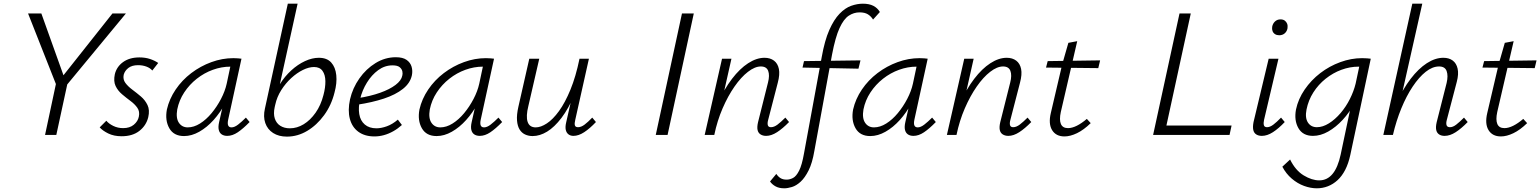

<svg xmlns="http://www.w3.org/2000/svg" viewBox="-20 -731 8343 1040"><path d="M328 -254 299 -292 589 -658H662ZM224 0 286 -291H348L285 0ZM291 -255 132 -658H204L335 -292Z M639 7Q597 7 566.5 -8Q536 -23 520 -41L556 -77Q569 -61 593.5 -49Q618 -37 647 -37Q683 -37 705 -55.5Q727 -74 732 -99Q738 -127 724 -147Q710 -167 687 -184Q664 -201 641 -220.5Q618 -240 606 -265.5Q594 -291 602 -329Q612 -370 647 -395Q682 -420 735 -420Q767 -420 792.5 -411.5Q818 -403 837 -390L805 -349Q793 -363 772.5 -370.5Q752 -378 728 -378Q695 -378 675.5 -363Q656 -348 650 -326Q645 -301 659 -282Q673 -263 696.5 -245.5Q720 -228 743 -208.5Q766 -189 779 -162Q792 -135 783 -96Q772 -51 735 -22Q698 7 639 7Z M977 6Q921 6 897 -36.5Q873 -79 884 -138Q897 -195 931.5 -246Q966 -297 1016 -335Q1066 -373 1125 -394.5Q1184 -416 1244 -416Q1258 -416 1269 -415Q1280 -414 1288 -413L1216 -83Q1207 -41 1234 -41Q1250 -41 1269.5 -56Q1289 -71 1312 -94L1332 -70Q1297 -34 1268 -14.5Q1239 5 1211 5Q1193 5 1181 -3Q1169 -11 1165 -27.5Q1161 -44 1167 -70L1206 -243L1240 -277Q1227 -222 1200 -171.5Q1173 -121 1137 -81Q1101 -41 1059.5 -17.5Q1018 6 977 6ZM997 -41Q1030 -41 1063.5 -62Q1097 -83 1126 -118Q1155 -153 1177 -195Q1199 -237 1208 -278L1232 -391L1260 -368Q1254 -369 1245 -369.5Q1236 -370 1228 -370Q1180 -370 1133 -353Q1086 -336 1046 -304.5Q1006 -273 978 -230.5Q950 -188 940 -138Q932 -91 949 -66Q966 -41 997 -41Z M1534 9Q1490 9 1459.5 -10.5Q1429 -30 1417 -64.5Q1405 -99 1415 -143L1539 -711H1592L1496 -275Q1522 -317 1557.5 -349.5Q1593 -382 1632 -400Q1671 -418 1707 -418Q1751 -418 1774 -392.5Q1797 -367 1801.5 -324Q1806 -281 1792 -230Q1775 -161 1735.5 -107Q1696 -53 1644 -22Q1592 9 1534 9ZM1468 -151Q1460 -115 1468.5 -89Q1477 -63 1498.5 -49.5Q1520 -36 1550 -36Q1589 -36 1625 -58Q1661 -80 1689.5 -120.5Q1718 -161 1732 -216Q1743 -257 1742.5 -291.5Q1742 -326 1727 -347Q1712 -368 1681 -368Q1653 -368 1620.5 -352Q1588 -336 1557.5 -308Q1527 -280 1503.5 -243Q1480 -206 1471 -164Z M2008 8Q1956 8 1921.5 -17Q1887 -42 1875 -87.5Q1863 -133 1876 -193Q1890 -254 1926.5 -306Q1963 -358 2014.5 -389.5Q2066 -421 2124 -421Q2162 -421 2182.5 -406.5Q2203 -392 2209.5 -369.5Q2216 -347 2211 -323Q2202 -281 2162.5 -249.5Q2123 -218 2059.5 -197Q1996 -176 1916 -164L1917 -199Q1987 -210 2039 -228.5Q2091 -247 2122.5 -271Q2154 -295 2159 -321Q2162 -331 2159.5 -344Q2157 -357 2145 -367Q2133 -377 2106 -377Q2064 -377 2028.5 -351Q1993 -325 1967.5 -283.5Q1942 -242 1931 -196Q1920 -149 1926 -113Q1932 -77 1956 -56.5Q1980 -36 2019 -36Q2045 -36 2075.5 -47Q2106 -58 2135 -83L2157 -54Q2135 -34 2110 -20Q2085 -6 2059.5 1Q2034 8 2008 8Z M2345 6Q2289 6 2265 -36.5Q2241 -79 2252 -138Q2265 -195 2299.5 -246Q2334 -297 2384 -335Q2434 -373 2493 -394.5Q2552 -416 2612 -416Q2626 -416 2637 -415Q2648 -414 2656 -413L2584 -83Q2575 -41 2602 -41Q2618 -41 2637.5 -56Q2657 -71 2680 -94L2700 -70Q2665 -34 2636 -14.5Q2607 5 2579 5Q2561 5 2549 -3Q2537 -11 2533 -27.5Q2529 -44 2535 -70L2574 -243L2608 -277Q2595 -222 2568 -171.5Q2541 -121 2505 -81Q2469 -41 2427.5 -17.5Q2386 6 2345 6ZM2365 -41Q2398 -41 2431.5 -62Q2465 -83 2494 -118Q2523 -153 2545 -195Q2567 -237 2576 -278L2600 -391L2628 -368Q2622 -369 2613 -369.5Q2604 -370 2596 -370Q2548 -370 2501 -353Q2454 -336 2414 -304.5Q2374 -273 2346 -230.5Q2318 -188 2308 -138Q2300 -91 2317 -66Q2334 -41 2365 -41Z M2865 6Q2843 6 2824.5 -2.5Q2806 -11 2794.5 -29.5Q2783 -48 2780.5 -78.5Q2778 -109 2788 -153L2847 -413H2901L2842 -157Q2828 -101 2838 -71Q2848 -41 2882 -41Q2909 -41 2942 -62.5Q2975 -84 3008 -129.5Q3041 -175 3070 -245.5Q3099 -316 3119 -413H3151Q3127 -302 3093.5 -222.5Q3060 -143 3021.5 -92.5Q2983 -42 2943.5 -18Q2904 6 2865 6ZM3086 5Q3070 5 3059 -3.5Q3048 -12 3044.5 -28Q3041 -44 3047 -69L3125 -413H3170L3096 -82Q3091 -62 3094 -52Q3097 -42 3111 -42Q3128 -42 3146.5 -56Q3165 -70 3188 -94L3208 -70Q3175 -35 3144.5 -15Q3114 5 3086 5Z M3532 0 3674 -658H3738L3596 0Z M4130 5Q4112 5 4099.5 -3Q4087 -11 4083.5 -27Q4080 -43 4086 -69L4140 -284Q4150 -323 4141 -347Q4132 -371 4101 -371Q4069 -371 4031.5 -342Q3994 -313 3958.5 -262Q3923 -211 3894 -144Q3865 -77 3849 0H3810Q3833 -95 3868 -172Q3903 -249 3945 -304Q3987 -359 4032.5 -388.5Q4078 -418 4121 -418Q4152 -418 4172.5 -402.5Q4193 -387 4199 -357.5Q4205 -328 4193 -283L4141 -82Q4136 -64 4139 -53Q4142 -42 4156 -42Q4173 -42 4191.5 -56Q4210 -70 4234 -94L4254 -70Q4220 -35 4189 -15Q4158 5 4130 5ZM3797 0 3891 -413H3942L3849 0Z M4228 289Q4200 289 4181 278.5Q4162 268 4151 252L4185 211Q4195 226 4208 234Q4221 242 4241 242Q4258 242 4275.5 233Q4293 224 4308.5 193.5Q4324 163 4335 100L4431 -422Q4447 -512 4472 -568.5Q4497 -625 4527.5 -656.5Q4558 -688 4590.5 -699.5Q4623 -711 4654 -711Q4688 -711 4710.5 -699.5Q4733 -688 4746 -666L4709 -625Q4698 -643 4681 -653.5Q4664 -664 4636 -664Q4605 -664 4577.5 -646Q4550 -628 4527.5 -579Q4505 -530 4487 -436L4391 87Q4380 152 4360 192Q4340 232 4316.5 253.5Q4293 275 4269.5 282Q4246 289 4228 289ZM4327 -365 4335 -400 4641 -404 4630 -359Z M4694 6Q4638 6 4614 -36.5Q4590 -79 4601 -138Q4614 -195 4648.5 -246Q4683 -297 4733 -335Q4783 -373 4842 -394.5Q4901 -416 4961 -416Q4975 -416 4986 -415Q4997 -414 5005 -413L4933 -83Q4924 -41 4951 -41Q4967 -41 4986.5 -56Q5006 -71 5029 -94L5049 -70Q5014 -34 4985 -14.5Q4956 5 4928 5Q4910 5 4898 -3Q4886 -11 4882 -27.5Q4878 -44 4884 -70L4923 -243L4957 -277Q4944 -222 4917 -171.5Q4890 -121 4854 -81Q4818 -41 4776.5 -17.5Q4735 6 4694 6ZM4714 -41Q4747 -41 4780.5 -62Q4814 -83 4843 -118Q4872 -153 4894 -195Q4916 -237 4925 -278L4949 -391L4977 -368Q4971 -369 4962 -369.5Q4953 -370 4945 -370Q4897 -370 4850 -353Q4803 -336 4763 -304.5Q4723 -273 4695 -230.5Q4667 -188 4657 -138Q4649 -91 4666 -66Q4683 -41 4714 -41Z M5442 5Q5424 5 5411.5 -3Q5399 -11 5395.5 -27Q5392 -43 5398 -69L5452 -284Q5462 -323 5453 -347Q5444 -371 5413 -371Q5381 -371 5343.5 -342Q5306 -313 5270.5 -262Q5235 -211 5206 -144Q5177 -77 5161 0H5122Q5145 -95 5180 -172Q5215 -249 5257 -304Q5299 -359 5344.5 -388.5Q5390 -418 5433 -418Q5464 -418 5484.5 -402.5Q5505 -387 5511 -357.5Q5517 -328 5505 -283L5453 -82Q5448 -64 5451 -53Q5454 -42 5468 -42Q5485 -42 5503.5 -56Q5522 -70 5546 -94L5566 -70Q5532 -35 5501 -15Q5470 5 5442 5ZM5109 0 5203 -413H5254L5161 0Z M5746 8Q5700 8 5679 -26Q5658 -60 5672 -119L5734 -384L5767 -499L5815 -508L5726 -124Q5717 -82 5726.5 -59.5Q5736 -37 5765 -37Q5787 -37 5813 -50Q5839 -63 5867 -87L5888 -64Q5850 -27 5813.5 -9.5Q5777 8 5746 8ZM5646 -365 5655 -400 5939 -404 5929 -362Z M6226 0 6369 -658H6430L6287 0ZM6247 0 6257 -51H6651L6640 0Z M6815 5Q6797 5 6784.5 -3Q6772 -11 6768.5 -27.5Q6765 -44 6770 -70L6852 -413H6905L6827 -82Q6823 -64 6826 -53Q6829 -42 6843 -42Q6859 -42 6877.5 -56Q6896 -70 6919 -94L6939 -70Q6906 -35 6875 -15Q6844 5 6815 5ZM6909 -540Q6896 -540 6886.5 -546Q6877 -552 6873 -562.5Q6869 -573 6871 -586Q6874 -603 6886 -614.5Q6898 -626 6916 -626Q6930 -626 6939 -619.5Q6948 -613 6952 -602.5Q6956 -592 6954 -578Q6951 -561 6939 -550.5Q6927 -540 6909 -540Z M7113 289Q7079 289 7043.5 276Q7008 263 6977 236.5Q6946 210 6926 172L6968 133Q6997 192 7041.5 219Q7086 246 7126 246Q7169 246 7198 211Q7227 176 7242 106L7308 -207L7355 -277Q7343 -222 7316.5 -172Q7290 -122 7253 -82Q7216 -42 7174.5 -18.5Q7133 5 7092 5Q7037 5 7013 -37Q6989 -79 7000 -138Q7012 -195 7047 -246Q7082 -297 7131.5 -335Q7181 -373 7240 -394.5Q7299 -416 7358 -416Q7374 -416 7385 -415Q7396 -414 7405 -413L7294 109Q7284 155 7266.5 189Q7249 223 7225 245Q7201 267 7172.5 278Q7144 289 7113 289ZM7113 -42Q7145 -42 7178.5 -63Q7212 -84 7241.5 -118.5Q7271 -153 7292 -195Q7313 -237 7323 -278L7347 -391L7373 -368Q7365 -369 7357.5 -369.5Q7350 -370 7339 -370Q7292 -370 7246 -353Q7200 -336 7160.5 -304.5Q7121 -273 7094 -230.5Q7067 -188 7057 -138Q7048 -93 7064.5 -67.5Q7081 -42 7113 -42Z M7805 5Q7787 5 7775 -3Q7763 -11 7759.5 -27Q7756 -43 7762 -69L7816 -282Q7825 -321 7816 -346Q7807 -371 7775 -371Q7739 -371 7702.5 -342Q7666 -313 7632 -262Q7598 -211 7570.5 -144Q7543 -77 7525 0H7486Q7509 -95 7544 -172Q7579 -249 7621 -304Q7663 -359 7708.5 -388.5Q7754 -418 7798 -418Q7829 -418 7849 -403Q7869 -388 7875.5 -359Q7882 -330 7871 -288L7817 -82Q7812 -64 7815.5 -53Q7819 -42 7834 -42Q7850 -42 7868 -56Q7886 -70 7910 -94L7930 -70Q7896 -35 7865 -15Q7834 5 7805 5ZM7473 0 7630 -711H7684L7524 0Z M8110 8Q8064 8 8043 -26Q8022 -60 8036 -119L8098 -384L8131 -499L8179 -508L8090 -124Q8081 -82 8090.5 -59.5Q8100 -37 8129 -37Q8151 -37 8177 -50Q8203 -63 8231 -87L8252 -64Q8214 -27 8177.5 -9.5Q8141 8 8110 8ZM8010 -365 8019 -400 8303 -404 8293 -362Z"/></svg>

Font: Ysabeau Infant Light
Style: Italic
Weight: 300
Italic angle: -12°
Designer: Christian Thalmann (Catharsis Fonts)
Version: Version 2.001;gftools[0.9.30]; featfreeze: ss01,ss02,lnum